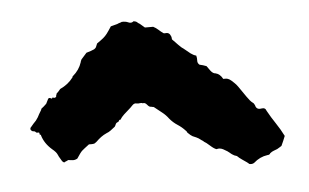

<svg xmlns="http://www.w3.org/2000/svg" viewBox="-39 -570 896 556"><g transform="rotate(-5 408.5 -292.5)"><path d="M774 -144Q771 -137 768.5 -130.5Q766 -124 762 -116Q760 -115 756.5 -112.5Q753 -110 749 -108Q744 -106 738.5 -104Q733 -102 728 -98Q726 -93 719 -93Q697 -90 679 -74Q673 -70 665 -72Q662 -74 659 -77Q652 -82 644.5 -87Q637 -92 631 -98Q623 -100 617 -104.5Q611 -109 605 -114Q602 -116 599 -117.5Q596 -119 593 -121Q583 -126 574 -123Q567 -125 556 -135Q545 -145 539 -148Q538 -150 536.5 -150.5Q535 -151 534 -152Q524 -160 518.5 -162Q513 -164 508 -166.5Q503 -169 494 -178Q492 -183 490 -184Q480 -195 467.5 -203Q455 -211 445 -223Q437 -234 426 -242.5Q415 -251 404 -260Q402 -261 400 -261Q398 -261 396 -262Q391 -261 385 -268.5Q379 -276 373 -274Q369 -276 364.5 -275Q360 -274 355 -275Q348 -277 342 -270.5Q336 -264 330 -259Q323 -253 316 -246.5Q309 -240 304 -232H301Q300 -231 299.5 -229.5Q299 -228 298 -227Q291 -224 291 -223Q290 -222 289.5 -220.5Q289 -219 288 -217Q287 -216 286.5 -214.5Q286 -213 284 -212Q279 -208 273 -203.5Q267 -199 261 -197Q252 -193 244.5 -187.5Q237 -182 230 -175Q229 -174 227.5 -173Q226 -172 223 -170Q219 -169 215.5 -169Q212 -169 207 -169Q191 -157 186 -152.5Q181 -148 170 -131Q163 -127 156.5 -127.5Q150 -128 143 -129Q140 -127 137 -126Q134 -125 131 -123Q127 -125 125 -128Q123 -132 120 -136.5Q117 -141 115 -146Q113 -151 109 -155.5Q105 -160 100 -164Q78 -183 71 -207Q72 -209 69.5 -209Q67 -209 67 -212Q68 -216 63 -216Q59 -215 56.5 -218Q54 -221 49 -221Q46 -221 44 -224Q42 -225 42 -228.5Q42 -232 44 -233Q48 -238 52 -242.5Q56 -247 60 -251Q67 -260 71 -269Q73 -273 75.5 -276.5Q78 -280 79 -284Q83 -287 86.5 -290Q90 -293 94 -297Q95 -299 96.5 -302Q98 -305 99 -307Q102 -316 110 -311Q112 -309 112.5 -311.5Q113 -314 115 -313Q120 -311 122 -313Q125 -313 125 -319Q124 -321 126 -321Q128 -321 126 -323Q130 -327 133 -330Q136 -333 138 -336Q162 -347 176 -366Q179 -371 177.5 -369.5Q176 -368 176 -368Q174 -368 178 -370Q197 -386 204 -408Q204 -410 207 -416Q211 -420 215 -425Q219 -430 223 -434Q230 -436 236 -438Q242 -440 246 -442Q251 -445 252.5 -449.5Q254 -454 256 -458Q269 -467 275 -472Q281 -477 286 -483.5Q291 -490 300 -504Q305 -505 309.5 -506.5Q314 -508 319 -509Q323 -511 327 -512Q331 -513 332 -514Q343 -515 351.5 -511Q360 -507 367 -513Q374 -512 377 -509Q380 -506 384 -504Q388 -501 391 -498Q394 -495 398 -492H422Q430 -488 436.5 -482Q443 -476 450 -471Q453 -470 456.5 -470.5Q460 -471 463 -470Q468 -468 470 -463Q472 -460 472.5 -456.5Q473 -453 473 -451Q482 -442 490 -433.5Q498 -425 507 -419Q515 -412 523 -406Q531 -400 539 -398Q541 -391 540.5 -383.5Q540 -376 546 -371Q551 -370 556 -368.5Q561 -367 566 -365L576 -351Q583 -342 590 -342Q603 -339 611 -324Q614 -324 617.5 -324Q621 -324 624 -323Q628 -322 634 -317Q643 -309 647 -304.5Q651 -300 659 -288Q664 -281 673.5 -267Q683 -253 690 -248Q692 -247 693.5 -244.5Q695 -242 696 -240Q699 -226 714 -229Q725 -231 728 -221Q739 -201 751.5 -182.5Q764 -164 774 -144Z"/></g></svg>

Font: Daruma Drop One
Style: Regular
Weight: 400
Designer: Maniackers Design
Version: Version 1.000